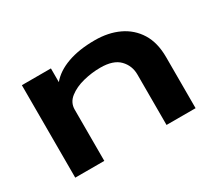

<svg xmlns="http://www.w3.org/2000/svg" viewBox="-98 -665 945 847"><g transform="rotate(-30 375.0 -241.0)"><path d="M73 0V-471H221V-401Q253 -440 311.5 -461Q370 -482 450 -482Q519 -482 572 -457Q625 -432 655.5 -383Q686 -334 686 -260V0H538V-257Q538 -302 507.5 -333.5Q477 -365 411 -365Q367 -365 323.5 -354Q280 -343 250.5 -320Q221 -297 221 -261V0Z"/></g></svg>

Font: Inconsolata ExtraExpanded Black
Style: Regular
Weight: 900
Width: 8
Monospace: yes
Designer: Raph Levien, Cyreal, Brenton Simpson
Foundry: Raph Levien, Cyreal, Google
Version: Version 3.001; ttfautohint (v1.8.2.53-6de2)